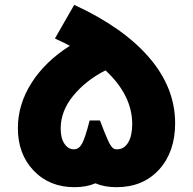

<svg xmlns="http://www.w3.org/2000/svg" viewBox="-20 -777 801 797"><path d="M288.1 -756.8Q491.7 -663.1 599.4 -537.8Q707 -412.6 707 -265.1Q707 -146.5 640.4 -73.2Q573.7 0 463.9 0Q413.1 0 376 -16.1Q338.9 0 289.1 0Q185.5 0 119.9 -68.6Q54.2 -137.2 54.2 -245.1Q54.2 -343.3 110.6 -432.4Q167 -521.5 270 -586.9Q254.9 -595.2 208 -617.2ZM465.8 -157.2Q495.1 -157.2 512 -185.3Q528.8 -213.4 528.8 -262.2Q528.8 -381.8 418 -484.9Q336.9 -443.8 284.4 -380.1Q231.9 -316.4 231.9 -243.2Q231.9 -203.1 247.6 -180.2Q263.2 -157.2 287.1 -157.2Q307.6 -157.2 320.6 -180.7Q333.5 -204.1 352.1 -276.9H395Q406.2 -247.6 412.8 -230.7Q419.4 -213.9 426.3 -198.7Q433.1 -183.6 437.3 -176.8Q441.4 -169.9 446.3 -164.8Q451.2 -159.7 455.3 -158.4Q459.5 -157.2 465.8 -157.2Z"/></svg>

Font: Montserrat-Arabic
Style: Bold
Weight: 700
Designer: Mohamed Gaber
Foundry: Kief Type Foundry
Version: Version 5.008;PS 005.008;hotconv 1.0.88;makeotf.lib2.5.64775